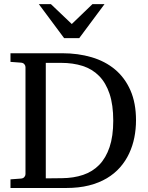

<svg xmlns="http://www.w3.org/2000/svg" viewBox="-20 -936 736 956"><path d="M543.9 -335Q543.9 -413.6 525.6 -468.5Q507.3 -523.4 473.4 -557.9Q439.5 -592.3 391.4 -607.7Q343.3 -623 284.2 -623H208V-47.9L289.1 -48.8Q346.7 -49.3 393.8 -65.2Q440.9 -81.1 474.1 -115.2Q507.3 -149.4 525.6 -203.6Q543.9 -257.8 543.9 -335ZM657.2 -336.9Q657.2 -293 648.9 -251.2Q640.6 -209.5 623 -171.9Q605.5 -134.3 577.9 -102.8Q550.3 -71.3 511.7 -48.3Q473.1 -25.4 423.1 -12.7Q373 0 310.1 0H32.2V-43L85 -46.9Q95.7 -47.9 101.3 -54.7Q106.9 -61.5 106.9 -68.8V-602.1Q106.9 -609.4 101.3 -616.2Q95.7 -623 85 -624L32.2 -627.9V-670.9H290Q368.7 -670.9 436 -651.1Q503.4 -631.3 552.5 -590.3Q601.6 -549.3 629.4 -486.3Q657.2 -423.3 657.2 -336.9ZM374.5 -746.1H299.3L173.3 -915.5H233.4L337.4 -816.4L440.4 -915.5H500.5Z"/></svg>

Font: Charis SIL Am
Style: Regular
Weight: 400
Foundry: SIL International
Version: Version 5.000